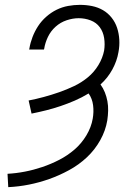

<svg xmlns="http://www.w3.org/2000/svg" viewBox="-20 -763 540 791"><path d="M14 8 11 -47Q47 -49 83 -56Q119 -63 154.5 -75Q190 -87 224 -104.5Q258 -122 287 -147Q316 -172 336 -205.5Q356 -239 362 -274Q367 -302 363.5 -329.5Q360 -357 345 -378Q317 -361 288 -348.5Q259 -336 229.5 -326Q200 -316 170 -308.5Q140 -301 110 -295L98 -349Q129 -355 160.5 -363.5Q192 -372 223.5 -383Q255 -394 285.5 -408.5Q316 -423 342 -444.5Q368 -466 385.5 -495Q403 -524 409 -555Q413 -581 409 -606.5Q405 -632 391 -651Q377 -670 353.5 -679Q330 -688 304 -688Q280 -688 254.5 -679.5Q229 -671 209 -653Q189 -635 177.5 -611Q166 -587 162 -562L161 -559H100L101 -563Q105 -587 114 -610.5Q123 -634 137 -655.5Q151 -677 171 -694.5Q191 -712 213.5 -723Q236 -734 260.5 -738.5Q285 -743 309 -743Q335 -743 359.5 -738Q384 -733 404.5 -721Q425 -709 440 -690Q455 -671 462.5 -648Q470 -625 471.5 -599.5Q473 -574 468 -548Q462 -512 443 -477Q424 -442 394 -415Q405 -400 412 -382.5Q419 -365 422.5 -346Q426 -327 425.5 -307Q425 -287 422 -267Q415 -225 393 -185.5Q371 -146 338 -115Q305 -84 264.5 -62Q224 -40 183 -25.5Q142 -11 99.5 -2.5Q57 6 14 8Z"/></svg>

Font: Iosevka Light
Style: Italic
Weight: 300
Italic angle: -9°
Monospace: yes
Designer: Belleve Invis
Foundry: Belleve Invis
Version: Version 32.5.0; ttfautohint (v1.8.4)